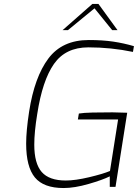

<svg xmlns="http://www.w3.org/2000/svg" viewBox="-20 -943 696 969"><path d="M112 -218Q112 -282 127 -380Q154 -554 224 -647.5Q294 -741 428 -741Q498 -741 551.5 -733Q605 -725 656 -710L651 -681Q540 -704 426 -704Q311 -704 252.5 -620.5Q194 -537 168 -368Q153 -277 153 -213Q153 -118 190.5 -75Q228 -32 312 -32Q360 -32 429.5 -48.5Q499 -65 535 -80L576 -340H373L378 -370Q402 -374 447.5 -375Q493 -376 548 -376Q574 -376 622 -374L563 0H534V-53Q498 -35 427 -14.5Q356 6 301 6Q200 6 156 -47.5Q112 -101 112 -218ZM446 -923H477L573 -791H546L457 -901L323 -791H296Z"/></svg>

Font: Exo ExtraLight
Style: Italic
Weight: 275
Italic angle: -9°
Designer: Natanael Gama
Foundry: Natanael Gama
Version: Version 1.500; ttfautohint (v1.6)